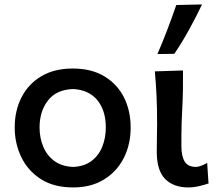

<svg xmlns="http://www.w3.org/2000/svg" viewBox="-20 -810 952 842"><path d="M301 12Q215.5 12 158.5 -25Q101.5 -62 73 -121.8Q44.5 -181.5 44.5 -251Q44.5 -325.5 74.8 -384Q105 -442.5 161.8 -476Q218.5 -509.5 299 -509.5Q381 -509.5 437.8 -475.2Q494.5 -441 523.8 -382.5Q553 -324 553 -251Q553 -176.5 522.8 -117Q492.5 -57.5 436 -22.8Q379.5 12 301 12ZM300.5 -78Q349.5 -80 381.2 -104Q413 -128 428.5 -166.8Q444 -205.5 444 -251Q444 -325.5 406.8 -370.8Q369.5 -416 300.5 -419.5Q227.5 -417 190.5 -369.5Q153.5 -322 153.5 -251Q153.5 -206 169.5 -167.2Q185.5 -128.5 218.2 -104.2Q251 -80 300.5 -78Z M806 12Q741 12 704.2 -25.2Q667.5 -62.5 667.5 -144Q667.5 -182.5 668.2 -209.8Q669 -237 669 -268Q669 -335.5 666.5 -388.8Q664 -442 659 -497L782.5 -501Q783.5 -413 779.5 -339Q775.5 -265 775.5 -214V-169Q775.5 -125 790 -101.5Q804.5 -78 839 -78Q849 -78 861.5 -82.8Q874 -87.5 888.5 -95.5L894.5 -5.5Q878 0.5 853.2 6.2Q828.5 12 806 12ZM670.5 -573Q693.5 -626.5 714 -680.2Q734.5 -734 753 -788L866 -790.5Q839.5 -735 809.2 -680Q779 -625 744.5 -574Z"/></svg>

Font: Commissioner Flair Medium
Style: Regular
Weight: 500
Designer: Kostas Bartsokas
Foundry: Kostas Bartsokas
Version: Version 1.000; ttfautohint (v1.8.3)